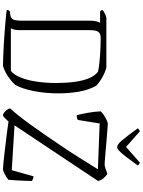

<svg xmlns="http://www.w3.org/2000/svg" viewBox="148 -1126 978 1315"><g transform="rotate(90 637.5 -469.0)"><path d="M432 0Q408 0 369.5 -1.5Q331 -3 286 -5.5Q241 -8 195.5 -11.5Q150 -15 111.5 -18.5Q73 -22 48 -26Q48 -32 51 -37.5Q54 -43 56 -46L81 -50Q104 -53 113 -68Q122 -83 122 -129V-591Q122 -622 127 -641Q132 -660 137 -665H58Q55 -668 52.5 -671.5Q50 -675 50 -683Q56 -689 75.5 -698.5Q95 -708 103 -708H443Q475 -700 510.5 -680Q546 -660 568 -638Q597 -586 608.5 -519Q620 -452 620 -381Q620 -289 604 -209.5Q588 -130 562 -84Q546 -66 523.5 -48.5Q501 -31 476.5 -18Q452 -5 432 0ZM174 -54H466Q494 -76 513 -125Q532 -174 540.5 -237Q549 -300 549 -363Q549 -430 541.5 -488Q534 -546 516.5 -588.5Q499 -631 471 -651Q450 -656 413 -660Q376 -664 330.5 -666.5Q285 -669 241 -669Q209 -669 198 -652Q187 -635 187 -595V-113Q187 -92 183 -76.5Q179 -61 174 -54ZM769 0Q762 0 751.5 -8Q741 -16 732.5 -27.5Q724 -39 723 -49Q771 -101 835 -190Q899 -279 977 -395Q1019 -457 1060 -522Q1101 -587 1140 -650L826 -662L802 -513Q798 -510 790 -507.5Q782 -505 769 -505Q762 -533 753.5 -579Q745 -625 743 -669Q753 -681 770.5 -692Q788 -703 804.5 -710.5Q821 -718 827 -718Q834 -718 863.5 -715.5Q893 -713 932 -710Q971 -707 1009.5 -703.5Q1048 -700 1075 -698Q1102 -696 1105 -696Q1118 -696 1137.5 -703Q1157 -710 1171 -715Q1185 -707 1200 -690Q1215 -673 1220 -651L839 -79L1146 -60L1188 -209Q1201 -208 1209 -204Q1217 -200 1220 -198Q1220 -175 1218.5 -145.5Q1217 -116 1215.5 -87Q1214 -58 1212 -37Q1198 -25 1174.5 -12.5Q1151 0 1138 0Q1125 0 1091 -3.5Q1057 -7 1013.5 -12Q970 -17 927.5 -22.5Q885 -28 853.5 -32Q822 -36 813 -38Q799 -23 788 -11.5Q777 0 769 0ZM987 -782Q970 -782 943.5 -813Q917 -844 860 -922Q863 -930 879 -938L987 -843L1095 -938Q1111 -930 1113 -922Q1075 -869 1051.5 -839Q1028 -809 1013 -795.5Q998 -782 987 -782Z"/></g></svg>

Font: Texturina 72pt ExtraLight
Style: Regular
Weight: 200
Designer: Guillermo Torres Carreño
Foundry: Omnibus-Type
Version: Version 1.002; ttfautohint (v1.8.3)